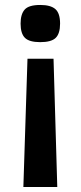

<svg xmlns="http://www.w3.org/2000/svg" viewBox="-20 -561 325 774"><path d="M222.2 -465.8Q222.2 -425.8 204.6 -408.4Q187 -391.1 142.1 -391.1Q98.1 -391.1 80.6 -408.4Q63 -425.8 63 -465.8Q63 -503.9 79.6 -522.5Q96.2 -541 142.1 -541Q184.1 -541 203.1 -524.4Q222.2 -507.8 222.2 -465.8ZM74.2 192.9 90.8 -324.2H195.8L210.9 192.9Z"/></svg>

Font: Clear Sans
Style: Bold
Weight: 700
Foundry: Intel Corporation
Version: Version 1.00